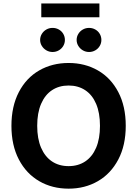

<svg xmlns="http://www.w3.org/2000/svg" viewBox="-20 -1081 793 1110"><path d="M376.6 9.7Q281.6 9.7 206.7 -33.7Q131.7 -77.1 88.9 -159.2Q46.1 -241.2 46.1 -353.6Q46.1 -466.1 88.9 -548.5Q131.7 -630.8 206.7 -673.8Q281.6 -716.9 376.6 -716.9Q470.9 -716.9 546 -673.8Q621 -630.8 664 -548.5Q707 -466.1 707 -353.6Q707 -241 664 -159.1Q621 -77.1 546 -33.7Q470.9 9.7 376.6 9.7ZM376.6 -586.6Q321.4 -586.6 280.7 -559.6Q240 -532.7 217.5 -480.4Q195.1 -428.1 195.1 -353.6Q195.1 -279.1 217.5 -227Q240 -174.9 280.7 -147.7Q321.4 -120.6 376.6 -120.6Q431.7 -120.6 472.6 -147.7Q513.5 -174.9 535.8 -227Q558 -279.1 558 -353.6Q558 -428.1 535.8 -480.4Q513.5 -532.7 472.6 -559.6Q431.7 -586.6 376.6 -586.6ZM212 -850Q212 -869.1 221.9 -885.2Q231.8 -901.3 248.2 -910.5Q264.5 -919.7 284 -919.7Q303.6 -919.7 320 -910.5Q336.4 -901.3 345.8 -885.3Q355.2 -869.3 355.2 -850Q355.2 -831.3 345.8 -815.4Q336.4 -799.4 320 -789.9Q303.6 -780.4 284 -780.4Q264.6 -780.4 248.2 -789.9Q231.8 -799.4 221.9 -815.4Q212 -831.4 212 -850ZM423 -850Q423 -869.1 432.9 -885.2Q442.8 -901.3 459.1 -910.5Q475.4 -919.7 494.9 -919.7Q514.4 -919.7 530.8 -910.5Q547.3 -901.3 556.7 -885.2Q566.1 -869.1 566.1 -850Q566.1 -831.3 556.7 -815.4Q547.3 -799.4 530.8 -789.9Q514.4 -780.4 494.9 -780.4Q475.5 -780.4 459.1 -789.9Q442.8 -799.4 432.9 -815.4Q423 -831.4 423 -850ZM554.7 -981.2H218.7V-1060.8H554.7Z"/></svg>

Font: Pretendard Variable
Style: Regular
Weight: 400
Designer: Base glyphs from Inter by Rasmus Andersson; Hangul glyphs from Noto Sans CJK(Source Han Sans) by Jang Soo-young and Kang
Foundry: Kil Hyung-jin
Version: Version 1.100;FEAKit 1.0